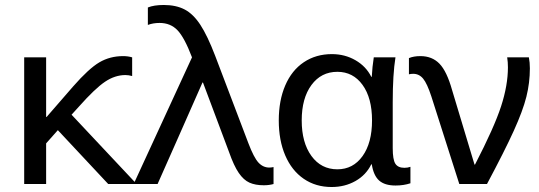

<svg xmlns="http://www.w3.org/2000/svg" viewBox="-20 -738 2162 770"><path d="M212 -216 165 -163V0H77V-508H165V-269H167L273 -391Q336 -463 378.5 -488Q421 -513 474 -513Q493 -513 510 -508V-433Q496 -437 483 -437Q441 -437 401 -410Q361 -383 297 -311L267 -278L528 0H414Z M843 -514 976 -164Q998 -106 1016.5 -86Q1035 -66 1060 -66Q1067 -66 1077 -68V0Q1059 5 1038 5Q1004 5 980.5 -5.5Q957 -16 937.5 -44.5Q918 -73 899 -127L794 -407H792L690 -176L612 0H516L750 -508Q720 -587 692 -616.5Q664 -646 620 -646Q594 -646 573 -638V-708Q597 -718 637 -718Q686 -718 720.5 -700Q755 -682 783.5 -638.5Q812 -595 843 -514Z M1469 -430H1471Q1473 -470 1479 -508H1566Q1555 -440 1555 -328V-144Q1555 -98 1565.5 -81.5Q1576 -65 1602 -65Q1615 -65 1626 -69V-3Q1599 6 1566 6Q1523 6 1500.5 -14Q1478 -34 1471 -79H1469Q1448 -36 1405.5 -12Q1363 12 1310 12Q1246 12 1198 -21Q1150 -54 1124 -114.5Q1098 -175 1098 -255Q1098 -335 1124 -395.5Q1150 -456 1198.5 -488.5Q1247 -521 1311 -521Q1363 -521 1405.5 -496.5Q1448 -472 1469 -430ZM1333 -59Q1396 -59 1434 -112Q1472 -165 1472 -255Q1472 -345 1434 -397.5Q1396 -450 1333 -450Q1268 -450 1229 -397Q1190 -344 1190 -255Q1190 -166 1229 -112.5Q1268 -59 1333 -59Z M1793 -377 1883 -78H1885Q1962 -227 1989.5 -311.5Q2017 -396 2017 -468Q2017 -489 2014 -508H2101Q2105 -488 2105 -464Q2105 -406 2091 -350Q2077 -294 2040.5 -213.5Q2004 -133 1933 0H1822L1710 -351Q1693 -403 1677 -422.5Q1661 -442 1637 -442Q1628 -442 1620 -440V-505Q1639 -513 1666 -513Q1713 -513 1742.5 -482.5Q1772 -452 1793 -377Z"/></svg>

Font: CST
Style: Regular
Weight: 400
Version: Version 1.00